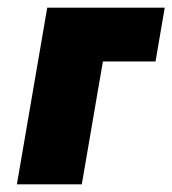

<svg xmlns="http://www.w3.org/2000/svg" viewBox="-20 -480 449 500"><path d="M103 -460 24 0H193L248 -320H385L409 -460Z"/></svg>

Font: Jost ExtraBold
Style: Italic
Weight: 800
Italic angle: -5°
Version: Version 3.710